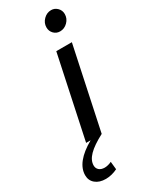

<svg xmlns="http://www.w3.org/2000/svg" viewBox="-326 -765 818 1036"><g transform="rotate(-30 83.0 -246.5)"><path d="M185 -591Q162 -591 146.5 -607Q131 -623 131 -646Q131 -674 151.5 -694.5Q172 -715 199 -715Q221 -715 237 -699Q253 -683 253 -660Q253 -632 232.5 -611.5Q212 -591 185 -591ZM102 0Q39 33 9 63.5Q-21 94 -21 126Q-21 144 -8.5 155Q4 166 26 166Q36 166 47.5 163Q59 160 69 155L74 204Q58 212 39 217Q20 222 1 222Q-39 222 -63 202Q-87 182 -87 149Q-87 109 -57 71.5Q-27 34 33 0H5L113 -509H210Z"/></g></svg>

Font: Red Hat Display Medium
Style: Italic
Weight: 500
Italic angle: -12°
Designer: Pentagram / MCKL
Foundry: Pentagram / MCKL
Version: Version 1.003; Red Hat Display Medium Italic